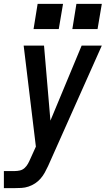

<svg xmlns="http://www.w3.org/2000/svg" viewBox="-44 -755 564 990"><path d="M-24 215V127H32Q45 127 58.5 124Q72 121 82.5 111.5Q93 102 100 89.5Q107 77 112 65L141 1L78 -520H183L216 -133L377 -520H481L204 101Q196 118 187 134.5Q178 151 165.5 165.5Q153 180 137 190.5Q121 201 103 207Q85 213 67 214Q49 215 32 215ZM459 -605H329L350 -735H481ZM259 -605H129L150 -735H281Z"/></svg>

Font: Iosevka SS04 Semibold
Style: Italic
Weight: 600
Italic angle: -9°
Monospace: yes
Designer: Belleve Invis
Foundry: Belleve Invis
Version: Version 19.0.0; ttfautohint (v1.8.4)